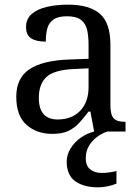

<svg xmlns="http://www.w3.org/2000/svg" viewBox="-20 -566 603 826"><path d="M205 10Q138 10 94 -29Q50 -68 50 -150Q50 -230 106.5 -268Q163 -306 278 -310L361 -313V-373Q361 -409 355 -436.5Q349 -464 329 -480Q309 -496 268 -496Q230 -496 210 -482Q190 -468 183.5 -443.5Q177 -419 177 -387Q135 -387 113.5 -401.5Q92 -416 92 -450Q92 -485 116.5 -506Q141 -527 182 -536.5Q223 -546 272 -546Q364 -546 409.5 -507Q455 -468 455 -373V-114Q455 -72 469 -57Q483 -42 517 -42H520V0H385L369 -86H361Q340 -58 320 -36.5Q300 -15 273.5 -2.5Q247 10 205 10ZM228 -52Q289 -52 325 -89.5Q361 -127 361 -191V-272L297 -269Q212 -265 179.5 -234.5Q147 -204 147 -145Q147 -52 228 -52ZM404 240Q340 240 303.5 213.5Q267 187 267 130Q267 99 284 72Q301 45 328 26Q355 7 385 0H442Q421 6 399.5 21.5Q378 37 363.5 60Q349 83 349 115Q349 148 368.5 163Q388 178 418 178Q432 178 447.5 176Q463 174 481 170V224Q465 231 442.5 235.5Q420 240 404 240Z"/></svg>

Font: Noto Serif Grantha
Style: Regular
Weight: 400
Designer: Monotype Design Team
Foundry: Monotype Imaging Inc.
Version: Version 2.004; ttfautohint (v1.8.4.7-5d5b)